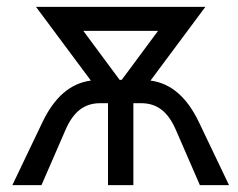

<svg xmlns="http://www.w3.org/2000/svg" viewBox="-20 -540 693 560"><path d="M104 -184 16 0H101L171 -161C193 -212 224 -239 272 -239H295V0H369V-239H392C440 -239 471 -212 493 -161L563 0H648L560 -184C526 -255 480 -297 419 -305L579 -520H85L245 -305C184 -297 138 -255 104 -184ZM329 -307 223 -450H441L335 -307Z"/></svg>

Font: Fixel Text Regular
Style: Regular
Weight: 400
Width: 4
Designer: AlfaBravo + MacPaw
Foundry: Kyrylo Tkachov, Marchela Mozhyna, Serhii Makarenko, Maria Weinstein, Zakhar Kryvoshyya
Version: Version 1.211